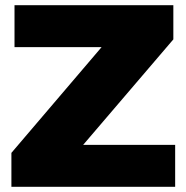

<svg xmlns="http://www.w3.org/2000/svg" viewBox="-20 -721 719 741"><path d="M36 -701H649V-569L301 -162H656V0H24V-131L372 -539H36Z"/></svg>

Font: #9Slide03 Montserrat ExtraBold
Style: Regular
Weight: 800
Designer: Julieta Ulanovsky
Foundry: Julieta Ulanovsky
Version: Version 6.001